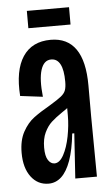

<svg xmlns="http://www.w3.org/2000/svg" viewBox="-50 -690 420 736"><g transform="rotate(-5 160.0 -322.5)"><path d="M14.3 -115.7Q14.3 -164 32 -196.3Q49.7 -228.7 74.8 -247.5Q100 -266.3 139.3 -288.7Q169.7 -307 182.8 -317.7Q196 -328.3 200.3 -340.3Q204.7 -352.3 204.7 -373.3Q204.7 -418 193 -440.3Q181.3 -462.7 158.3 -462.7Q130 -462.7 118.5 -426.8Q107 -391 114.3 -323L27.7 -333.7Q20.7 -432.3 55.7 -485.2Q90.7 -538 163 -538Q227 -538 259.5 -491.3Q292 -444.7 292 -351V-231.3Q292.7 -153 293 -114.7Q293.3 -76.3 294 0H210.7Q216.7 -86.7 222 -173H214Q207.3 -110 192.7 -69.3Q178 -28.7 156.7 -9Q135.3 10.7 107.3 10.7Q65.7 10.7 40 -23.5Q14.3 -57.7 14.3 -115.7ZM203.3 -242.3V-284L232.3 -302Q224.7 -289.7 212.8 -279.3Q201 -269 182 -256.7Q156 -239 140.3 -224.5Q124.7 -210 113.3 -186.2Q102 -162.3 102 -128.3Q102 -95.3 112.2 -80Q122.3 -64.7 136.7 -64.7Q156.3 -64.7 171.7 -92.8Q187 -121 195.2 -162.8Q203.3 -204.7 203.3 -242.3ZM81.7 -656.3H244V-589.7H81.7Z"/></g></svg>

Font: Bricolage Grotesque 96pt Condensed ExBd
Style: Regular
Weight: 800
Width: 3
Designer: Mathieu Triay
Foundry: Atelier Triay
Version: Version 1.001;Glyphs 3.2 (3207)